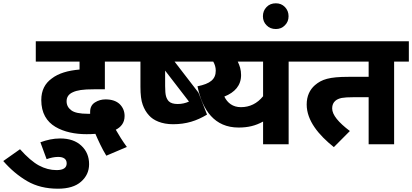

<svg xmlns="http://www.w3.org/2000/svg" viewBox="-216 -871 2488 1159"><path d="M549.8 16.1C522.9 -20.5 500.5 -57.1 482.9 -87.9C512.2 -103 536.1 -127.4 536.1 -170.9C536.1 -198.7 526.4 -222.7 506.8 -242.2C486.8 -261.2 458.5 -271 420.9 -271C397.9 -271 376.5 -265.1 357.4 -252.9C337.9 -240.7 328.1 -221.7 328.1 -195.8V-195.3V-194.8V-194.3V-192.9V-192.4V-190.9V-190.4V-186V-185.5V-184.1H327.6H327.1H326.2H325.7H324.2H322.3H314.9C266.6 -184.1 232.9 -190.9 214.4 -205.1C195.3 -219.2 186 -237.3 186 -259.8C186 -284.7 198.2 -302.7 223.1 -314C236.3 -320.3 252.4 -324.7 271.5 -327.6C290.5 -330.6 317.4 -332 352.1 -332H417V-499H584V-622.1H0V-499H264.2V-451.2C194.3 -445.3 137.2 -428.7 96.2 -397C55.7 -367.7 33.2 -325.7 33.2 -267.1C33.2 -188.5 65.9 -136.7 118.2 -105.5C170.4 -74.2 237.8 -61 306.2 -61C324.2 -61 341.8 -61.5 359.9 -63C376 -25.9 398.9 25.4 425.8 68.8Z M65.4 89.8C86.9 82 111.8 76.2 134.8 76.2C165.5 76.2 186.5 87.4 186.5 115.2C186.5 142.1 166 155.8 125.5 155.8C88.9 155.8 53.7 146.5 19 127.9C-15.1 109.4 -53.2 76.7 -95.2 29.8L-196.3 101.1C-152.8 150.9 -105 191.4 -52.2 222.2C0.5 252.9 62.5 268.1 133.8 268.1C194.8 268.1 241.7 253.9 273.4 225.6C305.7 197.3 321.8 162.1 321.8 120.1C321.8 74.7 306.2 37.1 274.9 8.3C244.1 -20.5 201.7 -35.2 147.5 -35.2C105 -35.2 67.4 -26.4 27.8 -12.2Z M837.9 -499H993.7V-622.1H568.8V-499H631.8V-347.2C631.8 -299.8 636.2 -263.7 645.5 -238.8C654.3 -213.9 667 -191.9 684.1 -173.8C710 -144.5 759.8 -121.1 828.6 -121.1C908.7 -121.1 971.2 -141.6 1033.7 -179.2L981.9 -312ZM856.9 -243.2C832 -243.2 814 -248.5 802.7 -259.8C794.9 -268.1 789.6 -278.3 786.1 -290.5C782.7 -302.7 780.8 -323.2 780.8 -351.1V-444.8L924.8 -257.8C902.8 -248 880.4 -243.2 856.9 -243.2Z M950.2 -622.1V-499H1071.3C1080.6 -482.9 1086.4 -464.8 1086.4 -444.8C1086.4 -392.6 1053.7 -365.7 976.1 -350.1C1006.3 -204.6 1079.6 -101.1 1224.1 -101.1C1281.2 -101.1 1325.7 -111.8 1372.1 -137.2V0H1526.4V-499H1616.2V-622.1ZM1138.2 -288.1C1202.1 -313.5 1239.3 -355.5 1239.3 -418C1239.3 -449.7 1231 -475.1 1219.2 -499H1372.1V-290C1336.4 -246.1 1291.5 -224.1 1238.3 -224.1C1189.9 -224.1 1157.2 -249 1138.2 -288.1Z M1371.1 -772.9C1371.1 -751 1378.4 -732.9 1393.1 -718.3C1407.7 -703.1 1426.3 -695.8 1449.2 -695.8C1471.2 -695.8 1489.3 -703.1 1503.9 -718.3C1518.6 -732.9 1525.9 -751 1525.9 -772.9C1525.9 -794.9 1518.6 -813.5 1503.9 -828.6C1489.3 -843.8 1471.2 -851.1 1449.2 -851.1C1426.3 -851.1 1407.7 -843.8 1393.1 -828.6C1378.4 -813.5 1371.1 -794.9 1371.1 -772.9Z M2252 -499V-622.1H1601.1V-499H2009.3V-407.2H1887.2C1771.5 -407.2 1726.1 -392.1 1685.1 -356.9C1654.3 -330.1 1635.3 -291.5 1635.3 -240.2C1635.3 -143.1 1707 -56.6 1799.3 17.1L1896 -80.1C1827.1 -132.3 1789.1 -177.2 1789.1 -216.8C1789.1 -236.8 1795.9 -252.4 1809.1 -263.2C1818.4 -271 1831.1 -276.4 1846.7 -279.8C1862.3 -282.7 1886.2 -284.2 1918 -284.2H2009.3V0H2163.1V-499Z"/></svg>

Font: Noto Reveo Sans
Style: Regular
Weight: 800
Designer: Monotype Design Team
Foundry: Monotype Imaging Inc.
Version: Version 2.007